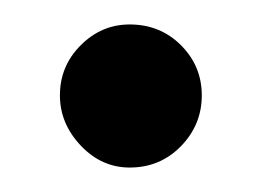

<svg xmlns="http://www.w3.org/2000/svg" viewBox="-20 -353 215 157"><path d="M29 -275Q29 -299 46 -316Q63 -333 86 -333Q111 -333 128 -316Q145 -299 145 -275Q145 -251 128 -233.5Q111 -216 86 -216Q63 -216 46 -234Q29 -252 29 -275Z"/></svg>

Font: Arya
Style: Regular
Weight: 400
Designer: Eduardo Rodriguez Tunni, Modular Infotech
Foundry: Eduardo Rodriguez Tunni, Modular Infotech
Version: Version 1.002